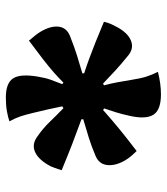

<svg xmlns="http://www.w3.org/2000/svg" viewBox="22 -840 557 640"><g transform="rotate(-90 300.0 -519.5)"><path d="M295 -778Q344 -778 359.5 -753.5Q375 -729 365 -671Q361 -646 354.5 -628Q348 -610 340 -590L345 -586Q362 -603 379 -618Q396 -633 421 -652.5Q446 -672 485 -701Q506 -677 515 -662Q535 -628 531.5 -601.5Q528 -575 500 -564Q462 -549 434.5 -540.5Q407 -532 376 -523V-517Q404 -508 428 -499Q452 -490 480 -479Q508 -468 548 -451Q544 -435 539 -424.5Q534 -414 529 -405Q510 -371 485 -361Q460 -351 437 -369Q405 -395 386.5 -412Q368 -429 342 -454L336 -451Q343 -425 346.5 -404.5Q350 -384 354 -361Q359 -329 365 -310Q371 -291 381 -271Q341 -261 306 -261Q253 -261 237.5 -287Q222 -313 235 -368Q240 -391 246 -410.5Q252 -430 259 -450L254 -454Q219 -423 189 -398.5Q159 -374 117 -342Q109 -350 100.5 -360Q92 -370 85 -382Q67 -414 70.5 -441Q74 -468 101 -479Q134 -493 161.5 -501.5Q189 -510 223 -520V-526Q179 -542 142.5 -556Q106 -570 53 -592Q57 -603 61 -615.5Q65 -628 72 -639Q92 -672 116 -681.5Q140 -691 164 -674Q193 -654 214 -632Q235 -610 260 -586L266 -590Q261 -614 256 -637Q251 -660 244 -688Q238 -713 232.5 -729.5Q227 -746 216 -766Q230 -771 250 -774.5Q270 -778 295 -778Z"/></g></svg>

Font: Recursive Sn Csl St XBd
Style: Regular
Weight: 800
Version: Version 1.085;hotconv 1.1.0;makeotfexe 2.6.0; ttfautohint (v